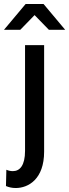

<svg xmlns="http://www.w3.org/2000/svg" viewBox="-30 -757 348 966"><path d="M2 97 0 179C14 185 30 189 49 189C113 189 192 144 192 6V-530H96V2C96 75 70 104 35 104C24 104 13 102 2 97ZM-10 -607H72L144 -681L216 -607H298L189 -737H99Z"/></svg>

Font: Chess Sans Medium
Style: Regular
Weight: 500
Designer: Wolf Bōese
Foundry: Wolf Bōese
Version: Version 7.223;Glyphs 3.3 (3306)